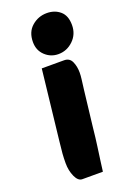

<svg xmlns="http://www.w3.org/2000/svg" viewBox="-141 -758 558 825"><g transform="rotate(-20 138.0 -345.5)"><path d="M86 16Q67 16 54.5 -11.5Q42 -39 42 -73Q42 -96 43.5 -116Q45 -136 49 -170L85 -491H187Q212 -491 222 -469Q232 -447 232 -419Q232 -405 230 -389.5Q228 -374 224 -342L205 -179Q200 -130 195 -95Q190 -60 186.5 -33.5Q183 -7 180 16ZM174 -524Q139 -524 113.5 -548Q88 -572 88 -610Q88 -656 117.5 -681.5Q147 -707 186 -707Q222 -707 246.5 -686Q271 -665 271 -622Q271 -580 242 -552Q213 -524 174 -524Z"/></g></svg>

Font: Alkatra
Style: Bold
Weight: 700
Designer: Suman Bhandary
Version: Version 1.100;gftools[0.9.22]